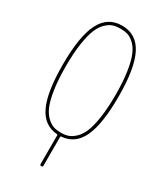

<svg xmlns="http://www.w3.org/2000/svg" viewBox="-234 -828 968 1136"><g transform="rotate(30 250.0 -260.0)"><path d="M298.8 -713.4Q277.3 -719.7 250 -719.7Q222.7 -719.7 201.2 -713.4Q179.7 -707 156.2 -685.5Q132.8 -664.1 116.7 -626.5Q100.6 -588.9 90.3 -522.5Q80.1 -456.1 80.1 -365.2Q80.1 -274.4 90.3 -207.5Q100.6 -140.6 116.7 -103.5Q132.8 -66.4 156.2 -44.9Q179.7 -23.4 201.2 -16.6Q222.7 -9.8 250 -9.8Q277.3 -9.8 298.8 -16.6Q320.3 -23.4 343.8 -44.9Q367.2 -66.4 383.3 -103.5Q399.4 -140.6 409.7 -207.5Q419.9 -274.4 419.9 -365.2Q419.9 -456.1 409.7 -522.5Q399.4 -588.9 383.3 -626.5Q367.2 -664.1 343.8 -685.5Q320.3 -707 298.8 -713.4ZM234.4 8.8Q144.5 2 102.1 -87.9Q59.6 -177.7 59.6 -365.2Q59.6 -559.6 106 -649.9Q152.3 -740.2 250 -740.2Q347.7 -740.2 394 -649.4Q440.4 -558.6 440.4 -365.2Q440.4 -178.7 398.4 -88.4Q356.4 2 265.6 8.8Q259.8 8.8 259.8 14.6V210Q259.8 219.7 250 219.7Q240.2 219.7 240.2 210V14.6Q240.2 8.8 234.4 8.8Z"/></g></svg>

Font: Rounded-X Mgen+ 1m thin
Style: Regular
Weight: 100
Designer: [Source Han Sans]
Ryoko NISHIZUKA  (kana & ideographs); Paul D. Hunt (Latin, Greek & Cyrillic); Wenlong ZHANG  (bopomofo
Version: Version 1.059.20150602